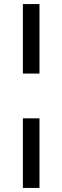

<svg xmlns="http://www.w3.org/2000/svg" viewBox="-20 -731 304 937"><path d="M91.7 -372V-711.1H172.7V-372ZM91.7 186.1V-153.5H172.7V186.1Z"/></svg>

Font: Mulish ExtraLight
Style: Regular
Weight: 200
Designer: Vernon Adams
Foundry: Vernon Adams
Version: Version 3.603